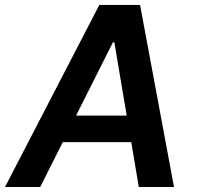

<svg xmlns="http://www.w3.org/2000/svg" viewBox="-41 -747 785 767"><path d="M119.7 0H-21L355.8 -727.3H518.5L654.1 0H513.5L483.3 -179.3H209.9ZM262.8 -285.2H465.2L415.8 -578.1H410.2Z"/></svg>

Font: Inter UI Semi Bold
Style: Italic
Weight: 600
Italic angle: -9.39999°
Designer: Rasmus Andersson
Foundry: rsms
Version: 3.2;8d6f07862